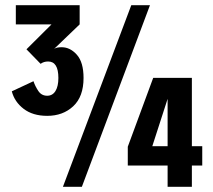

<svg xmlns="http://www.w3.org/2000/svg" viewBox="-20 -720 820 740"><path d="M162 -273.5Q106.5 -273.5 71.2 -300.5Q36 -327.5 25.5 -368L109 -407Q115.5 -387.5 127.8 -369.2Q140 -351 162 -351Q182.5 -351 193.8 -369.2Q205 -387.5 205 -419.5Q205 -483 165.5 -483Q148.5 -483 136.5 -474L82 -530L178.5 -626H41V-700H287V-626L188.5 -531.5Q197.5 -538 217.5 -538Q250.5 -538 276.2 -509Q302 -480 302 -419.5Q302 -347.5 262.2 -310.5Q222.5 -273.5 162 -273.5ZM222.5 0 486 -700H558L295.5 0ZM626 0V-82H472.5V-154.5L570.5 -420H719.5V-156.5H759.5V-82H719.5V0ZM567 -156.5H626V-339Z"/></svg>

Font: Trispace SemiCondensed SemiBold
Style: Regular
Weight: 600
Width: 4
Designer: Tyler Finck
Foundry: Etcetera Type Company
Version: Version 1.210; ttfautohint (v1.8.3)